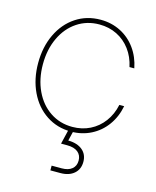

<svg xmlns="http://www.w3.org/2000/svg" viewBox="-110 -599 717 881"><g transform="rotate(15 248.5 -159.0)"><path d="M32.2 -257.8Q32.2 -334 61 -394.5Q89.8 -455.1 141.4 -489.3Q192.9 -523.4 258.8 -523.4Q310.5 -523.4 353.8 -501.5Q397 -479.5 425.8 -439.7Q454.6 -399.9 464.8 -347.7H441.9Q432.1 -394 406.2 -428.7Q380.4 -463.4 342.5 -482.2Q304.7 -501 258.8 -501Q199.7 -501 153.3 -470Q106.9 -439 80.8 -383.5Q54.7 -328.1 54.7 -257.8Q54.7 -187.5 80.8 -132.1Q106.9 -76.7 153.3 -45.7Q199.7 -14.6 258.8 -14.6Q304.7 -14.6 342.5 -33.4Q380.4 -52.2 406.2 -86.9Q432.1 -121.6 441.9 -168H464.8Q454.6 -115.7 425.8 -75.9Q397 -36.1 353.8 -14.2Q310.5 7.8 258.8 7.8Q192.9 7.8 141.4 -26.4Q89.8 -60.5 61 -121.1Q32.2 -181.6 32.2 -257.8ZM213.9 181.6H261.7Q293 181.6 310.3 167.2Q327.6 152.8 327.6 127.4Q327.6 102.1 309.8 87.4Q292 72.8 258.3 72.8H229.5L249 -8.8H270V0L257.8 50.3Q301.3 51.3 325.7 71.8Q350.1 92.3 350.1 127.4Q350.1 162.6 326.2 183.3Q302.2 204.1 261.7 204.1H213.9Z"/></g></svg>

Font: Intratopia Thin
Style: Regular
Weight: 100
Designer: Rasmus Andersson
Foundry: rsms
Version: Version 3.000;Glyphs 3.2.3 (3260)